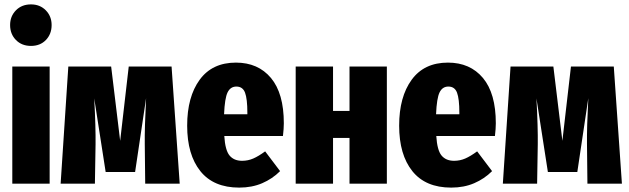

<svg xmlns="http://www.w3.org/2000/svg" viewBox="-20 -836 2865 874"><path d="M215 -722Q215 -681 189 -654Q163 -627 121 -627Q79 -627 52.5 -654Q26 -681 26 -722Q26 -762 52.5 -789Q79 -816 121 -816Q162 -816 188.5 -789Q215 -762 215 -722ZM206 0H36V-533H206Z M798 0H641L639 -180Q638 -254 645 -389L595 -53H461L409 -388Q416 -254 415 -180L412 0H256L291 -533H486L527 -195L566 -533H761Z M1268 -217H1001Q1005 -152 1025 -128Q1045 -104 1082 -104Q1109 -104 1133 -114.5Q1157 -125 1187 -147L1255 -57Q1220 -22 1173.5 -2Q1127 18 1069 18Q952 18 892 -57Q832 -132 832 -264Q832 -395 889 -473Q946 -551 1054 -551Q1155 -551 1213.5 -481Q1272 -411 1272 -275Q1272 -251 1268 -217ZM1106 -323Q1106 -386 1095.5 -414Q1085 -442 1056 -442Q1029 -442 1016 -415.5Q1003 -389 1000 -316H1106Z M1571 -208H1496V0H1326V-533H1496V-331H1571V-533H1741V0H1571Z M2233 -217H1966Q1970 -152 1990 -128Q2010 -104 2047 -104Q2074 -104 2098 -114.5Q2122 -125 2152 -147L2220 -57Q2185 -22 2138.5 -2Q2092 18 2034 18Q1917 18 1857 -57Q1797 -132 1797 -264Q1797 -395 1854 -473Q1911 -551 2019 -551Q2120 -551 2178.5 -481Q2237 -411 2237 -275Q2237 -251 2233 -217ZM2071 -323Q2071 -386 2060.5 -414Q2050 -442 2021 -442Q1994 -442 1981 -415.5Q1968 -389 1965 -316H2071Z M2811 0H2654L2652 -180Q2651 -254 2658 -389L2608 -53H2474L2422 -388Q2429 -254 2428 -180L2425 0H2269L2304 -533H2499L2540 -195L2579 -533H2774Z"/></svg>

Font: Fira Sans Compressed ExtraBold
Style: Regular
Weight: 800
Width: 1
Designer: bBox Type GmbH & Carrois Corporate GbR & Edenspiekermann AG
Foundry: bBox Type GmbH & Carrois Corporate GbR & Edenspiekermann AG
Version: Version 4.301